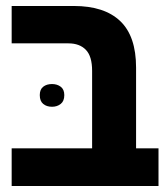

<svg xmlns="http://www.w3.org/2000/svg" viewBox="-20 -622 563 642"><path d="M19 0V-126H288V-385Q288 -434 267 -455.5Q246 -477 209 -477H19V-602H227Q329 -602 382 -551.5Q435 -501 435 -396V-126H510V0ZM113 -304Q113 -323 124.5 -332Q136 -341 154 -341Q171 -341 183 -332Q195 -323 195 -304Q195 -284 183 -274.5Q171 -265 154 -265Q136 -265 124.5 -274.5Q113 -284 113 -304Z"/></svg>

Font: Noto Sans Hebrew SemiCondensed
Style: Bold
Weight: 700
Width: 4
Designer: Monotype Design Team
Foundry: Monotype Imaging Inc.
Version: Version 2.004; ttfautohint (v1.8.4.7-5d5b)